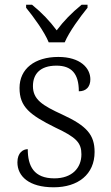

<svg xmlns="http://www.w3.org/2000/svg" viewBox="-20 -786 470 816"><path d="M187 -606H255C274 -651 321 -715 352 -753V-766H327C284 -731 251 -697 221 -657C191 -697 159 -731 116 -766H91V-753C122 -715 169 -651 187 -606ZM208 10C312 10 382 -45 382 -140C382 -213 349 -251 245 -299C160 -338 120 -363 120 -420C120 -471 150 -507 220 -507C283 -507 315 -474 315 -398C347 -398 364 -418 364 -449C364 -497 321 -544 228 -544C128 -544 63 -494 63 -412C63 -332 106 -298 215 -244C305 -202 326 -179 326 -130C326 -72 286 -28 211 -28C124 -28 98 -80 98 -152C79 -152 54 -138 54 -96C54 -37 103 10 208 10Z"/></svg>

Font: Noto Serif Georgian Light
Style: Regular
Weight: 300
Designer: Monotype Design Team, Akaki Razmadze
Foundry: Google LLC
Version: Version 2.003